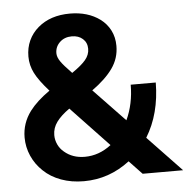

<svg xmlns="http://www.w3.org/2000/svg" viewBox="-52 -770 816 832"><g transform="rotate(-5 356.0 -354.5)"><path d="M565 -154Q626 -253 627 -389H518Q518 -306 486 -237L350 -379Q409 -421 440 -464.5Q471 -508 471 -562Q471 -600 455.5 -630Q440 -660 413 -680Q360 -719 282 -719Q197 -719 143 -673Q116 -650 101.5 -618.5Q87 -587 87 -549Q87 -511 104.5 -476.5Q122 -442 165 -394Q108 -354 78 -314Q40 -263 40 -201Q40 -159 57 -120.5Q74 -82 105 -53Q136 -23 181 -6.5Q226 10 280 10Q390 10 480 -59L536 0H712ZM282 -620Q311 -620 329.5 -603.5Q348 -587 348 -560Q348 -534 329.5 -512Q311 -490 270 -462Q234 -499 222 -517Q209 -536 209 -553Q209 -581 229.5 -600.5Q250 -620 282 -620ZM204 -126Q187 -140 178 -159.5Q169 -179 169 -200Q169 -231 188 -257Q207 -283 244 -309L408 -136Q355 -95 293 -95Q240 -95 204 -126Z"/></g></svg>

Font: RT Raleway Bold
Style: Regular
Weight: 400
Designer: Matt McInerney, Pablo Impallari, Rodrigo Fuenzalida — Edited by Milan Moffatt in April 2016
Foundry: Matt McInerney, Pablo Impallari, Rodrigo Fuenzalida — Edited by Milan Moffatt in April 2016
Version: Version 3.001